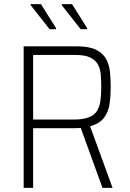

<svg xmlns="http://www.w3.org/2000/svg" viewBox="-20 -913 630 933"><path d="M95 0V-688H352Q412 -688 446 -671.5Q480 -655 495.5 -626.5Q511 -598 514.5 -562.5Q518 -527 518 -489Q518 -447 512.5 -408.5Q507 -370 486 -341.5Q465 -313 418 -299L527 0H478L369 -301L392 -293Q384 -292 371 -291Q358 -290 341 -290H141V0ZM141 -332H337Q383 -332 410.5 -342.5Q438 -353 451 -373.5Q464 -394 468 -423Q472 -452 472 -489Q472 -523 469.5 -551.5Q467 -580 455 -601Q443 -622 417.5 -634Q392 -646 346 -646H141ZM403 -771H372L280 -888V-893H330L403 -777ZM252 -771H221L129 -888V-893H179L252 -777Z"/></svg>

Font: Saira SemiCondensed ExtraLight
Style: Regular
Weight: 250
Width: 4
Designer: Hector Gatti with collaboration of the Omnibus-Type team
Foundry: Omnibus-Type
Version: Version 1.101